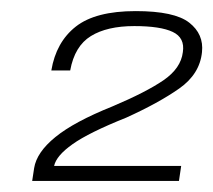

<svg xmlns="http://www.w3.org/2000/svg" viewBox="-20 -701 384 346"><path d="M38 -375H302.5L306.5 -402H77.5Q81.5 -420.5 110.8 -441.2Q140 -462 207.5 -489Q266 -515.5 303 -541.5Q340 -567.5 344 -607Q347.5 -639.5 321 -660.2Q294.5 -681 224.5 -681Q152 -681 116.5 -653Q81 -625 72.5 -574H106.5Q114.5 -618 143.8 -636Q173 -654 222 -654Q269 -654 291.2 -643.5Q313.5 -633 309.5 -607Q306 -578 274.8 -556.5Q243.5 -535 182 -509Q113.5 -481.5 79.8 -454Q46 -426.5 41.5 -398Z"/></svg>

Font: Anybody UltraCondensed Thin Light
Style: Italic
Weight: 300
Italic angle: -10°
Version: Version 1.111